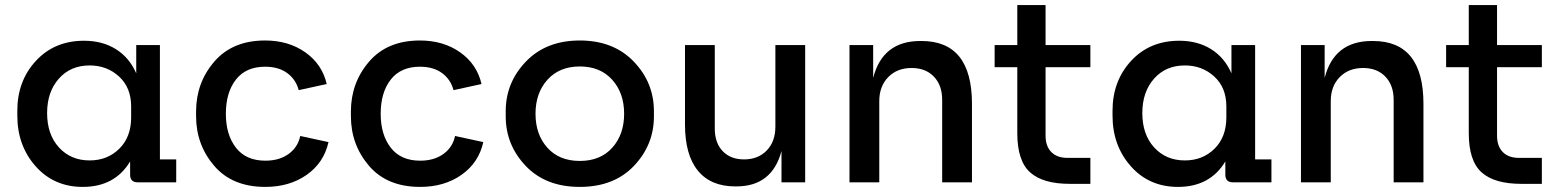

<svg xmlns="http://www.w3.org/2000/svg" viewBox="-20 -716 6116 754"><path d="M521 0Q491 0 491 -30V-82Q431 18 305 18Q192 18 120 -63Q48 -144 48 -262V-281Q48 -398 121 -477Q194 -556 310 -556Q382 -556 435 -523Q488 -490 515 -428V-539H608V-90H672V0ZM332 -86Q402 -86 448.5 -132Q495 -178 495 -255V-298Q495 -372 447.5 -415.5Q400 -459 332 -459Q257 -459 211 -407Q165 -355 165 -272Q165 -188 211.5 -137Q258 -86 332 -86Z M1022 18Q892 18 821 -65Q750 -148 750 -260V-278Q750 -391 821.5 -474Q893 -557 1021 -557Q1113 -557 1179 -510.5Q1245 -464 1263 -386L1153 -362Q1142 -404 1108 -429Q1074 -454 1021 -454Q946 -454 906.5 -403.5Q867 -353 867 -269Q867 -187 906.5 -136Q946 -85 1022 -85Q1077 -85 1113.5 -111.5Q1150 -138 1159 -182L1270 -158Q1252 -77 1184.5 -29.5Q1117 18 1022 18Z M1630 18Q1500 18 1429 -65Q1358 -148 1358 -260V-278Q1358 -391 1429.5 -474Q1501 -557 1629 -557Q1721 -557 1787 -510.5Q1853 -464 1871 -386L1761 -362Q1750 -404 1716 -429Q1682 -454 1629 -454Q1554 -454 1514.5 -403.5Q1475 -353 1475 -269Q1475 -187 1514.5 -136Q1554 -85 1630 -85Q1685 -85 1721.5 -111.5Q1758 -138 1767 -182L1878 -158Q1860 -77 1792.5 -29.5Q1725 18 1630 18Z M1966 -259V-279Q1966 -392 2045.5 -474.5Q2125 -557 2257 -557Q2389 -557 2468.5 -474.5Q2548 -392 2548 -279V-259Q2548 -147 2469.5 -64.5Q2391 18 2257 18Q2123 18 2044.5 -64.5Q1966 -147 1966 -259ZM2431 -269Q2431 -351 2384 -403Q2337 -455 2257 -455Q2177 -455 2130 -403Q2083 -351 2083 -269Q2083 -188 2129.5 -136Q2176 -84 2257 -84Q2338 -84 2384.5 -136Q2431 -188 2431 -269Z M2867 16Q2771 16 2720.5 -46Q2670 -108 2670 -227V-539H2787V-211Q2787 -155 2818 -122.5Q2849 -90 2902 -90Q2957 -90 2991 -125Q3025 -160 3025 -219V-539H3142V0H3049V-123Q3012 16 2872 16Z M3316 0V-539H3409V-410Q3446 -555 3594 -555H3599Q3797 -555 3797 -308V0H3680V-324Q3680 -381 3647.5 -415Q3615 -449 3560 -449Q3503 -449 3468 -413Q3433 -377 3433 -319V0Z M4181 6Q4076 6 4025.5 -39Q3975 -84 3975 -193V-452H3886V-539H3975V-696H4086V-539H4262V-452H4086V-183Q4086 -142 4108.5 -119Q4131 -96 4172 -96H4262V6Z M4822 0Q4792 0 4792 -30V-82Q4732 18 4606 18Q4493 18 4421 -63Q4349 -144 4349 -262V-281Q4349 -398 4422 -477Q4495 -556 4611 -556Q4683 -556 4736 -523Q4789 -490 4816 -428V-539H4909V-90H4973V0ZM4633 -86Q4703 -86 4749.5 -132Q4796 -178 4796 -255V-298Q4796 -372 4748.5 -415.5Q4701 -459 4633 -459Q4558 -459 4512 -407Q4466 -355 4466 -272Q4466 -188 4512.5 -137Q4559 -86 4633 -86Z M5089 0V-539H5182V-410Q5219 -555 5367 -555H5372Q5570 -555 5570 -308V0H5453V-324Q5453 -381 5420.5 -415Q5388 -449 5333 -449Q5276 -449 5241 -413Q5206 -377 5206 -319V0Z M5954 6Q5849 6 5798.5 -39Q5748 -84 5748 -193V-452H5659V-539H5748V-696H5859V-539H6035V-452H5859V-183Q5859 -142 5881.5 -119Q5904 -96 5945 -96H6035V6Z"/></svg>

Font: Cazoo Sans Medium
Style: Regular
Weight: 500
Designer: Jonathan Barnbrook, Julián Moncada
Foundry: Barnbrook Fonts
Version: Version 2.000;Glyphs 3.3 (3337)